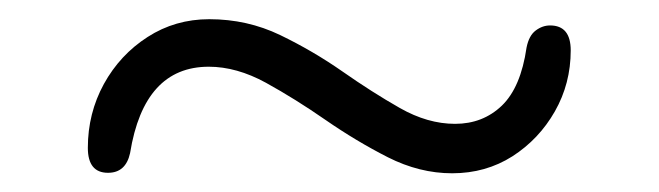

<svg xmlns="http://www.w3.org/2000/svg" viewBox="-20 -451 686 200"><path d="M451 -270.5Q417 -270.5 384 -287.2Q351 -304 319.2 -326Q287.5 -348 257 -364.8Q226.5 -381.5 197.5 -381.5Q130 -381.5 115.5 -291.5Q111 -271 92.5 -271Q71.5 -271 71.5 -297Q71.5 -333 88.2 -363.5Q105 -394 133.8 -412.5Q162.5 -431 198 -431Q237.5 -431 271.8 -414.5Q306 -398 336.8 -376.5Q367.5 -355 396.5 -338.5Q425.5 -322 454 -322Q483 -322 502.8 -341Q522.5 -360 528.5 -401.5Q531 -414 538 -419.2Q545 -424.5 553 -424.5Q574.5 -424.5 574.5 -398.5Q574.5 -364 558 -335Q541.5 -306 513.8 -288.2Q486 -270.5 451 -270.5Z"/></svg>

Font: Fraunces 9pt Soft Light
Style: Regular
Weight: 300
Version: Version 1.000;[0bf87f6ff]